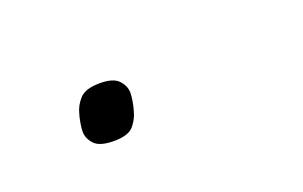

<svg xmlns="http://www.w3.org/2000/svg" viewBox="-28 -118 297 188"><g transform="rotate(-20 120.0 -24.0)"><path d="M71 5Q56 5 50.5 -1Q45 -7 45 -14Q45 -18 46 -23.5Q47 -29 48 -32Q50 -40 56 -46.5Q62 -53 77 -53Q91 -53 96.5 -47Q102 -41 102 -34Q102 -30 101 -24.5Q100 -19 99 -16Q97 -8 91.5 -1.5Q86 5 71 5Z"/></g></svg>

Font: IBM Plex Sans Thin
Style: Italic
Weight: 250
Italic angle: -11.31°
Designer: Mike Abbink, Paul van der Laan, Pieter van Rosmalen
Foundry: Bold Monday
Version: Version 3.201